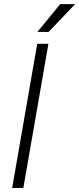

<svg xmlns="http://www.w3.org/2000/svg" viewBox="-20 -927 391 947"><path d="M95.2 0H40L163.6 -710.9H218.8ZM276.9 -906.7H350.6L219.7 -769.5H164.6Z"/></svg>

Font: TypoPRO Roboto
Style: Italic
Weight: 300
Italic angle: -12°
Designer: Google
Version: Version 2.136; 2016